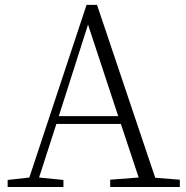

<svg xmlns="http://www.w3.org/2000/svg" viewBox="-20 -750 746 770"><path d="M215.8 -284.2H454.1L333 -651.4ZM602.5 -37.1 701.2 -29.3V0H421.9V-29.3L536.1 -38.1L464.8 -252.9H206.1L136.7 -38.1L234.4 -28.3V0H10.7V-28.3L97.7 -38.1L327.1 -730.5H369.1Z"/></svg>

Font: GenYoMin TW TTF ExtraLight
Style: Regular
Weight: 250
Version: Version 1.300